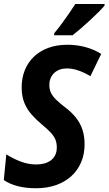

<svg xmlns="http://www.w3.org/2000/svg" viewBox="-20 -953 556 982"><path d="M164.1 9.8Q112.8 9.8 71.3 -0.7Q29.8 -11.2 -0.5 -32.2L12.2 -163.6Q47.4 -141.1 86.4 -126.5Q125.5 -111.8 165 -111.8Q187 -111.8 206.3 -116.9Q225.6 -122.1 240 -132.8Q254.4 -143.6 262.5 -159.9Q270.5 -176.3 270.5 -199.2Q270.5 -223.1 262.5 -241.2Q254.4 -259.3 237.8 -276.6Q221.2 -293.9 195.3 -315.4Q166 -339.8 142.1 -366.7Q118.2 -393.6 104.5 -427.2Q90.8 -460.9 90.8 -505.9Q90.8 -553.7 106.7 -593.5Q122.6 -633.3 152.8 -662.6Q183.1 -691.9 226.6 -708Q270 -724.1 325.2 -724.1Q372.1 -724.1 416 -712.4Q460 -700.7 497.6 -677.2L442.4 -563.5Q410.2 -582.5 380.1 -592.8Q350.1 -603 321.8 -603Q302.7 -603 286.6 -597.4Q270.5 -591.8 258.3 -580.8Q246.1 -569.8 239.3 -554.2Q232.4 -538.6 232.4 -518.1Q232.4 -495.1 241.2 -477.3Q250 -459.5 267.8 -442.4Q285.6 -425.3 313.5 -403.8Q347.2 -378.4 369.1 -350.3Q391.1 -322.3 401.9 -289.1Q412.6 -255.9 412.6 -215.3Q412.6 -164.1 394.8 -122.6Q377 -81.1 344.2 -51.5Q311.5 -22 265.9 -6.1Q220.2 9.8 164.1 9.8ZM256.8 -772.5 257.8 -783.7Q276.4 -805.7 295.4 -831.3Q314.5 -856.9 332.3 -883.1Q350.1 -909.2 365.2 -932.6H515.1L514.6 -924.3Q503.9 -911.1 483.2 -890.4Q462.4 -869.6 437.7 -846.9Q413.1 -824.2 389.9 -804.4Q366.7 -784.7 351.1 -772.5Z"/></svg>

Font: Open Sans SemiCondensed
Style: Bold Italic
Weight: 700
Width: 4
Italic angle: -12°
Designer: Monotype Design Team
Foundry: Monotype Imaging Inc.
Version: Version 3.003